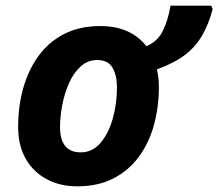

<svg xmlns="http://www.w3.org/2000/svg" viewBox="-20 -648 771 678"><path d="M253 10Q192 10 144.5 -15.5Q97 -41 70.5 -88Q44 -135 44 -200Q44 -272 62 -336.5Q80 -401 116 -450.5Q152 -500 206.5 -528Q261 -556 334 -556Q441 -556 497 -485Q538 -502 556.5 -542Q575 -582 582 -628H726L731 -616Q717 -563 694 -523Q671 -483 633 -454Q595 -425 534 -403Q541 -376 541 -340Q541 -271 524 -208Q507 -145 471.5 -96Q436 -47 381.5 -18.5Q327 10 253 10ZM265 -110Q306 -110 334.5 -143Q363 -176 378 -228.5Q393 -281 393 -340Q393 -381 377.5 -408.5Q362 -436 323 -436Q290 -436 265 -413.5Q240 -391 224 -355Q208 -319 200 -278Q192 -237 192 -200Q192 -110 265 -110Z"/></svg>

Font: Noto IKEA Latin
Style: Bold Italic
Weight: 700
Italic angle: -12°
Designer: Monotype Design Team
Foundry: Monotype Imaging Inc.
Version: Version 1.0